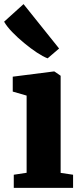

<svg xmlns="http://www.w3.org/2000/svg" viewBox="-28 -914 398 934"><path d="M39 0V-64L101.5 -73.5V-449L34 -468.5V-541L234 -566.5H236.5L267 -545.5V-73L327.5 -64V0ZM203 -630.5Q181.5 -638.5 151.2 -658.5Q121 -678.5 89.2 -704.8Q57.5 -731 31.2 -758.2Q5 -785.5 -8 -808.5L86.5 -894L259.5 -678L204 -630.5Z"/></svg>

Font: Merriweather 24pt Black
Style: Regular
Weight: 900
Designer: Eben Sorkin
Foundry: Eben Sorkin
Version: Version 2.100